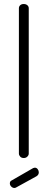

<svg xmlns="http://www.w3.org/2000/svg" viewBox="-20 -786 237 955"><path d="M61 146Q56 149 52 149Q43 149 36 142Q29 135 29 126Q29 115 39 111L145 50Q151 48 153 48Q162 48 167.5 55.5Q173 63 173 71Q173 84 161 91ZM98 -766Q109 -766 116 -760Q123 -754 123 -745V-22Q123 -14 116 -7Q109 0 98 0Q87 0 80.5 -7Q74 -14 74 -22V-745Q74 -754 80.5 -760Q87 -766 98 -766Z"/></svg>

Font: AkaAcidDosis
Style: Light
Weight: 300
Designer: Edgar Tolentino, Pablo Impallari, Igino Marini, Aka-Acid
Foundry: Edgar Tolentino, Pablo Impallari, Igino Marini, Aka-Acid
Version: Version 1.007